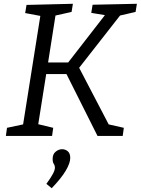

<svg xmlns="http://www.w3.org/2000/svg" viewBox="-20 -718 743 1014"><path d="M261 -43 255 0H11L17 -43L102 -61L193 -634L113 -649L120 -692L365 -698L358 -655L273 -636L234 -388H340L534 -638L462 -650L469 -693L703 -698L696 -655L614 -636L398 -360L554 -61L634 -43L628 0H495L331 -327H224L182 -62ZM253 276 225 253Q249 220 259.5 200Q270 180 270 168Q270 156 264 147.5Q258 139 258 121Q258 96 274 83Q290 70 308 70Q325 70 338 81Q351 92 351 116Q351 143 327.5 183Q304 223 253 276Z"/></svg>

Font: Bitter
Style: Italic
Weight: 400
Italic angle: -9°
Designer: Sol Matas, and Bitter project Authors
Foundry: Sol Matas
Version: Version 2.001